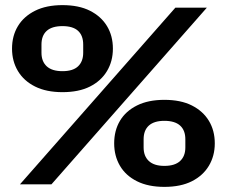

<svg xmlns="http://www.w3.org/2000/svg" viewBox="-20 -720 886 750"><path d="M58 0 665 -690H788L181 0ZM224 -360Q161 -360 117 -382Q73 -404 50 -442.5Q27 -481 27 -530Q27 -580 50 -618Q73 -656 117 -678Q161 -700 224 -700Q288 -700 331.5 -678Q375 -656 398 -618Q421 -580 421 -530Q421 -481 398 -442.5Q375 -404 331.5 -382Q288 -360 224 -360ZM224 -442Q265 -442 285 -461Q305 -480 305 -514V-546Q305 -581 285 -599.5Q265 -618 224 -618Q183 -618 162.5 -599.5Q142 -581 142 -546V-514Q142 -480 162.5 -461Q183 -442 224 -442ZM622 10Q559 10 515 -12Q471 -34 448.5 -72.5Q426 -111 426 -160Q426 -210 448.5 -248Q471 -286 515 -308Q559 -330 622 -330Q686 -330 729.5 -308Q773 -286 796 -248Q819 -210 819 -160Q819 -111 796 -72.5Q773 -34 729.5 -12Q686 10 622 10ZM622 -72Q663 -72 683.5 -91Q704 -110 704 -144V-176Q704 -211 683.5 -229.5Q663 -248 622 -248Q582 -248 561.5 -229.5Q541 -211 541 -176V-144Q541 -110 561.5 -91Q582 -72 622 -72Z"/></svg>

Font: Mozilla Text ExtraLight
Style: Regular
Weight: 200
Designer: Studio DRAMA
Foundry: Studio DRAMA
Version: Version 1.000